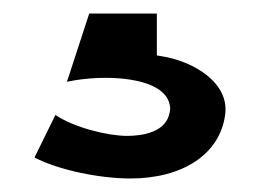

<svg xmlns="http://www.w3.org/2000/svg" viewBox="-20 -34 383 284"><path d="M31 199C68 218 128 230 173 230C249 230 305 195 313 136C320 88 265 56 218 49L212 48V-14H112L79 87C134 75 223 79 231 121C232 124 232 128 231 132C226 162 190 167 168 167C140 167 90 155 62 136Z"/></svg>

Font: Charger Eco
Style: Regular
Weight: 1000
Designer: Jasper
Foundry: Cannot Into Space Fonts
Version: Version 1.1